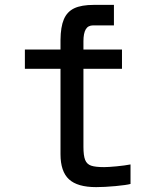

<svg xmlns="http://www.w3.org/2000/svg" viewBox="-20 -752 640 787"><path d="M228 -120V-470H82V-549H228V-588Q228.5 -642 241.8 -673Q255 -704 284.2 -718Q313.5 -732 365 -732H447V-648H362Q341 -648 331.5 -631.8Q322 -615.5 322 -583V-549H480V-470H322V-150Q322 -114 329 -96.5Q336 -79 353.5 -73Q371 -67 407 -67Q423.5 -67 457.8 -70.2Q492 -73.5 515 -78V2Q499 6.5 453.5 10.8Q408 15 374 15Q297.5 15 262.8 -17Q228 -49 228 -120Z"/></svg>

Font: JuliaMono
Style: Bold
Weight: 700
Monospace: yes
Designer: cormullion
Foundry: corm
Version: Version 0.055; ttfautohint (v1.8.4)